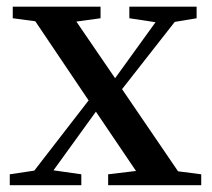

<svg xmlns="http://www.w3.org/2000/svg" viewBox="-20 -546 625 566"><path d="M504.9 -41 573.2 -32.2V0H298.8V-32.2L380.9 -42L262.7 -216.8L137.7 -43.9L219.7 -32.2V0H8.8V-32.2L81.1 -43L241.2 -250L84 -483.4L17.6 -492.2V-526.4H276.4V-492.2L205.1 -482.4L319.3 -315.4L438.5 -480.5L361.3 -492.2V-526.4H559.6V-492.2L495.1 -481.4L339.8 -283.2Z"/></svg>

Font: GenYoMin JP SemiBold
Style: Regular
Weight: 600
Version: Version 1.001;PS 1;hotconv 16.6.51;makeotf.lib2.5.65220 DEVE